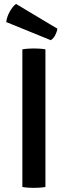

<svg xmlns="http://www.w3.org/2000/svg" viewBox="-20 -928 336 953"><path d="M91 -683Q104 -685.5 120 -686.5Q136 -687.5 148 -687.5Q161 -687.5 176.8 -686.5Q192.5 -685.5 205.5 -683V0Q192.5 2.5 176.8 3.5Q161 4.5 148 4.5Q136 4.5 120 3.5Q104 2.5 91 0ZM59.5 -908.5Q43.5 -897 28.8 -871Q14 -845 11 -818.5L232 -728.5Q246 -737.5 254.2 -753.8Q262.5 -770 265 -785.5Z"/></svg>

Font: Signika Negative Light Medium
Style: Regular
Weight: 500
Version: Version 2.001